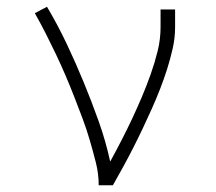

<svg xmlns="http://www.w3.org/2000/svg" viewBox="-20 -548 640 568"><path d="M272 0Q272 -34 263.5 -67.5Q255 -101 245.5 -133.5Q236 -166 224 -198Q212 -230 199.5 -262Q187 -294 173.5 -325.5Q160 -357 145.5 -387.5Q131 -418 115.5 -448.5Q100 -479 83 -509L119 -528Q151 -474 177.5 -418Q204 -362 227.5 -305Q251 -248 272 -189Q293 -130 306 -70Q323 -101 339.5 -133Q356 -165 371 -197Q386 -229 400 -262Q414 -295 426 -329Q438 -363 446.5 -397.5Q455 -432 455 -468V-520H498V-468Q498 -436 491 -405Q484 -374 474.5 -344Q465 -314 453.5 -284.5Q442 -255 429 -226Q416 -197 402.5 -168.5Q389 -140 374.5 -111.5Q360 -83 345 -55.5Q330 -28 314 0Z"/></svg>

Font: Iosevka Etoile Extralight
Style: Regular
Weight: 200
Designer: Belleve Invis
Foundry: Belleve Invis
Version: Version 22.1.2; ttfautohint (v1.8.4)